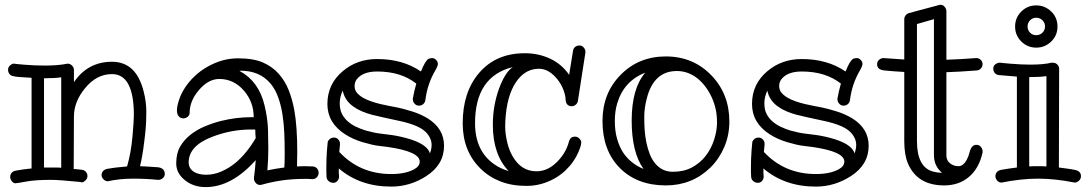

<svg xmlns="http://www.w3.org/2000/svg" viewBox="-20 -739 4475 790"><path d="M231.9 -420.9Q207 -417 165 -417H161.1V-49.8Q185.5 -49.8 203.4 -49.8Q221.2 -49.8 231.9 -48.8ZM166 -469.2Q218.8 -469.2 257.8 -477.1Q269 -477.1 276.6 -469Q284.2 -460.9 284.2 -451.2V-400.9Q341.3 -484.9 440.9 -484.9Q541 -484.9 571.3 -361.8Q582 -319.8 582 -280.3Q582 -240.7 579.6 -211.7Q577.1 -182.6 573.2 -153.8Q566.4 -96.7 556.2 -55.2Q574.7 -54.2 594.5 -53.2Q614.3 -52.2 629.9 -50.8Q658.2 -47.4 658.2 -22Q657.2 -12.2 649.4 -5.6Q641.6 1 631.8 1H629.9Q583 -3.9 527.6 -3.9Q472.2 -3.9 423.8 6.8Q413.6 6.8 405.8 -1.2Q397.9 -9.3 397.9 -18.6Q397.9 -27.8 404.1 -35.2Q410.2 -42.5 424.8 -44.9Q446.8 -49.3 502.9 -54.2Q519 -109.9 524.9 -175.5Q530.8 -241.2 530.8 -265.1Q530.8 -434.1 440.9 -434.1Q376.5 -434.1 329.1 -375Q284.2 -319.8 284.2 -259.8V-258.8L283.2 -43.9Q292 -43 300.3 -42.2Q308.6 -41.5 317.6 -40.3Q326.7 -39.1 333.3 -32Q339.8 -24.9 339.8 -14.6Q339.8 -4.4 331.8 3.4Q323.7 11.2 317.9 11.2Q312 11.2 311 9.8Q223.1 1 189.9 1Q125 1 87.4 8.1Q49.8 15.1 42.7 15.1Q35.6 15.1 28.8 6.8Q22 -1.5 22 -10.7Q22 -20 27.3 -27.3Q32.7 -34.7 46.4 -37.1Q73.7 -42.5 109.9 -45.9V-418.9Q44.4 -421.9 35.2 -425.8Q25.4 -426.8 19.3 -434.1Q13.2 -441.4 13.2 -452.1Q13.2 -462.9 21.5 -470Q29.8 -477.1 35.4 -477.1Q41 -477.1 41.7 -476.6Q42.5 -476.1 53.2 -475.1Q64 -474.1 81.1 -472.7Q121.6 -469.2 166 -469.2Z M1032.2 -170.9Q1030.3 -187.5 1030.3 -206.1H1012.2Q932.1 -206.1 855 -176.8Q756.3 -139.6 756.3 -70.8Q756.3 -45.4 779.3 -31.2Q798.3 -20 829.1 -20Q859.9 -20 890.9 -33.4Q921.9 -46.9 948.2 -68.4Q995.1 -107.4 1032.2 -170.9ZM1149.9 -49.8Q1151.4 -64.5 1151.4 -108.4Q1151.4 -152.3 1149.7 -192.1Q1147.9 -231.9 1142.1 -269Q1136.2 -306.2 1124.5 -338.9Q1112.8 -371.6 1092.8 -395.5Q1048.3 -448.2 969.2 -448.2Q967.8 -448.2 966.8 -447.5Q965.8 -446.8 964.4 -446.8H966.3Q1044.9 -404.3 1068.4 -305.7Q1081.5 -251.5 1082.8 -202.9Q1084 -154.3 1084 -126.5Q1084 -82.5 1080.1 -38.1Q1115.2 -45.4 1149.9 -49.8ZM1231.9 -55.2 1267.1 -54.2Q1277.8 -53.2 1284.4 -45.9Q1291 -38.6 1291 -28.1Q1291 -17.6 1283.9 -9.8Q1276.9 -2 1266.1 -2H1264.2Q1255.9 -2.9 1247.1 -2.9H1230Q1140.6 -2.9 1057.1 21L1050.3 22Q1039.1 22 1032 13.4Q1024.9 4.9 1024.9 -3.9V-7.8Q1024.9 -8.8 1027.3 -27.6Q1029.8 -46.4 1032.2 -80.1Q933.1 30.8 826.2 30.8Q776.9 30.8 742.2 3.4Q705.1 -25.4 705.1 -66.4Q705.1 -107.4 720.9 -135.3Q736.8 -163.1 762.7 -183.8Q788.6 -204.6 821.5 -218.5Q854.5 -232.4 888.7 -241.2Q952.1 -256.8 1012.2 -256.8H1023.9Q1023.9 -318.8 984.4 -365.2Q942.4 -414.1 882.3 -414.1Q837.4 -414.1 798.3 -368.2Q760.3 -323.7 760.3 -274.9Q760.3 -265.1 752.2 -258.5Q744.1 -252 733.9 -252Q723.6 -252 715.8 -260Q708 -268.1 708 -284.7Q708 -301.3 716.3 -326.9Q724.6 -352.5 740.5 -377.2Q756.3 -401.9 779.1 -423.8Q801.8 -445.8 831.1 -462.9Q893.6 -499 958.3 -499Q1022.9 -499 1061.8 -481.9Q1100.6 -464.8 1126.7 -435.5Q1152.8 -406.2 1168 -367.7Q1183.1 -329.1 1190.9 -286.1Q1203.1 -218.8 1203.1 -113.8L1202.1 -54.2Z M1749 -107.9Q1755.9 -126 1755.9 -142.6Q1755.9 -159.2 1747.8 -174.3Q1739.7 -189.5 1726.6 -200.4Q1713.4 -211.4 1696.3 -219Q1679.2 -226.6 1661.1 -231.9Q1643.1 -237.3 1625.5 -241Q1607.9 -244.6 1591.1 -248.5Q1574.2 -252.4 1553 -256.8Q1531.7 -261.2 1510.5 -266.8Q1489.3 -272.5 1469.5 -280.8Q1449.7 -289.1 1433.6 -300.8Q1398.4 -325.7 1390.1 -366.2Q1377.9 -339.8 1377.9 -314Q1377.9 -288.1 1387 -270.5Q1396 -252.9 1410.9 -239.7Q1425.8 -226.6 1444.8 -217.5Q1463.9 -208.5 1484.4 -202.1Q1520.5 -191.9 1547.6 -189Q1574.7 -186 1592.5 -183.3Q1610.4 -180.7 1629.9 -176.3Q1649.4 -171.9 1668.9 -165.8Q1688.5 -159.7 1705.1 -151.4Q1741.7 -132.8 1749 -107.9ZM1692.9 -395Q1629.9 -444.8 1531.7 -444.8Q1472.7 -444.8 1447.8 -412.6Q1439 -400.9 1439 -384.8Q1439 -368.7 1448.7 -357.2Q1458.5 -345.7 1473.6 -336.9Q1488.8 -328.1 1507.6 -321.8Q1526.4 -315.4 1544.7 -311Q1563 -306.6 1578.9 -303.7Q1594.7 -300.8 1616.5 -296.4Q1638.2 -292 1674.1 -281Q1710 -270 1739.7 -252Q1807.1 -210 1807.1 -139.2Q1807.1 -61 1732.9 -13.7Q1666.5 28.8 1589.8 28.8Q1461.4 28.8 1374 -45.9V-29.3Q1374 -21.5 1375 -14.2V-12.2Q1375 -2.4 1368.4 5.4Q1361.8 13.2 1351.3 13.2Q1340.8 13.2 1332.8 6.6Q1324.7 0 1323.7 -9.8Q1322.8 -19.5 1322.8 -29.3V-49.8Q1322.8 -88.9 1325.2 -118.9Q1327.6 -148.9 1328.4 -154.3Q1329.1 -159.7 1336.2 -166.3Q1343.3 -172.9 1354.2 -172.9Q1365.2 -172.9 1372.1 -165Q1378.9 -157.2 1378.9 -147.9V-145Q1377.4 -131.8 1376 -113.8Q1460.9 -22.9 1589.8 -22.9Q1647.5 -22.9 1683.1 -42Q1707 -54.7 1707 -74.2Q1707 -115.2 1575.7 -134.3Q1562.5 -136.2 1538.3 -138.9Q1514.2 -141.6 1473.4 -153.6Q1432.6 -165.5 1399.9 -186.5Q1327.1 -233.4 1327.1 -311Q1327.1 -393.6 1391.1 -446.8Q1449.7 -496.1 1531.7 -496.1Q1637.7 -496.1 1711.9 -444.8Q1730.5 -490.7 1743.7 -497.1Q1750 -500 1758.5 -500Q1767.1 -500 1774.4 -492.4Q1781.7 -484.9 1781.7 -476.1Q1781.7 -467.3 1770.5 -448.2Q1738.3 -393.1 1730 -326.2Q1728.5 -316.9 1721.2 -310.5Q1713.9 -304.2 1703.6 -304.2Q1693.4 -304.2 1686 -312.3Q1678.7 -320.3 1678.7 -330.1V-334Q1684.1 -364.3 1692.9 -395Z M2072.8 -35.2Q2007.8 -103 2007.8 -226.1Q2007.8 -303.2 2033.2 -374Q2058.1 -441.9 2089.8 -462.9Q1934.6 -424.8 1934.6 -231.9Q1934.6 -118.2 2013.7 -63Q2039.6 -44.9 2072.8 -35.2ZM2357.9 -324.2Q2356.4 -314.5 2348.9 -308.1Q2341.3 -301.8 2331.5 -301.8Q2321.8 -301.8 2314.7 -308.6Q2307.6 -315.4 2307.1 -331.3Q2306.6 -347.2 2297.9 -370.1Q2289.1 -393.1 2273.9 -412.1Q2238.8 -456.1 2197.8 -456.1Q2147.5 -456.1 2112.8 -414.1Q2071.3 -363.8 2061.5 -270Q2058.6 -245.1 2058.6 -218Q2058.6 -190.9 2066.2 -156.7Q2073.7 -122.6 2089.4 -95.7Q2124.5 -34.2 2187.5 -34.2Q2234.4 -34.2 2273.4 -74.2Q2309.1 -110.8 2320.8 -155.8Q2326.2 -176.8 2345.7 -176.8Q2356.4 -176.8 2364 -168.7Q2371.6 -160.6 2371.6 -154.3Q2371.6 -147.9 2369.4 -138.9Q2367.2 -129.9 2358.9 -110.8Q2350.6 -91.8 2337.2 -72.8Q2323.7 -53.7 2304.7 -35.9Q2285.6 -18.1 2261.2 -4.4Q2207 25.9 2146.2 25.9Q2085.4 25.9 2038.1 7.1Q1990.7 -11.7 1956.5 -45.9Q1883.8 -117.7 1883.8 -231.9Q1883.8 -358.9 1950.2 -437.5Q2019.5 -520 2139.6 -520Q2195.3 -520 2243.2 -497.8Q2291 -475.6 2321.8 -431.2L2337.9 -530.8Q2339.4 -540 2346.4 -545.9Q2353.5 -551.8 2364.3 -551.8Q2375 -551.8 2381.8 -543.5Q2388.7 -535.2 2388.7 -526.9V-522.9Z M2634.8 -439.9Q2547.4 -406.2 2519.5 -313.5Q2509.8 -281.2 2509.8 -240.7Q2509.8 -200.2 2519 -168Q2528.3 -135.7 2543.9 -111.3Q2574.2 -65.9 2627.9 -43.9Q2579.1 -111.8 2579.1 -243.2Q2579.1 -374.5 2634.8 -439.9ZM2851.6 -415Q2812 -446.8 2765.1 -446.8Q2670.4 -446.8 2641.6 -335.4Q2630.9 -294.4 2630.9 -259.5Q2630.9 -224.6 2632.8 -200.4Q2634.8 -176.3 2639.6 -152.6Q2644.5 -128.9 2652.8 -106.9Q2661.1 -85 2674.3 -68.4Q2703.1 -32.2 2748.3 -32.2Q2793.5 -32.2 2826.9 -50Q2860.4 -67.9 2883.3 -97.2Q2906.2 -126.5 2918.2 -164.1Q2930.2 -201.7 2930.2 -233.4Q2930.2 -265.1 2924.8 -289.6Q2919.4 -314 2909.2 -336.9Q2898.9 -359.9 2884.3 -379.9Q2869.6 -399.9 2851.6 -415ZM2981 -238.8Q2981 -182.6 2960 -133.8Q2939 -85 2903.3 -49.8Q2827.6 23.9 2719.7 23.9Q2601.1 23.9 2529.8 -48.3Q2459 -120.1 2459 -241.2Q2459 -356 2534.2 -431.6Q2608.4 -506.8 2719.7 -506.8Q2833 -506.8 2908.2 -427.7Q2981 -351.6 2981 -238.8Z M3496.1 -107.9Q3502.9 -126 3502.9 -142.6Q3502.9 -159.2 3494.9 -174.3Q3486.8 -189.5 3473.6 -200.4Q3460.4 -211.4 3443.4 -219Q3426.3 -226.6 3408.2 -231.9Q3390.1 -237.3 3372.6 -241Q3355 -244.6 3338.1 -248.5Q3321.3 -252.4 3300 -256.8Q3278.8 -261.2 3257.6 -266.8Q3236.3 -272.5 3216.6 -280.8Q3196.8 -289.1 3180.7 -300.8Q3145.5 -325.7 3137.2 -366.2Q3125 -339.8 3125 -314Q3125 -288.1 3134 -270.5Q3143.1 -252.9 3158 -239.7Q3172.9 -226.6 3191.9 -217.5Q3210.9 -208.5 3231.4 -202.1Q3267.6 -191.9 3294.7 -189Q3321.8 -186 3339.6 -183.3Q3357.4 -180.7 3377 -176.3Q3396.5 -171.9 3416 -165.8Q3435.5 -159.7 3452.1 -151.4Q3488.8 -132.8 3496.1 -107.9ZM3439.9 -395Q3377 -444.8 3278.8 -444.8Q3219.7 -444.8 3194.8 -412.6Q3186 -400.9 3186 -384.8Q3186 -368.7 3195.8 -357.2Q3205.6 -345.7 3220.7 -336.9Q3235.8 -328.1 3254.6 -321.8Q3273.4 -315.4 3291.7 -311Q3310.1 -306.6 3325.9 -303.7Q3341.8 -300.8 3363.5 -296.4Q3385.3 -292 3421.1 -281Q3457 -270 3486.8 -252Q3554.2 -210 3554.2 -139.2Q3554.2 -61 3480 -13.7Q3413.6 28.8 3336.9 28.8Q3208.5 28.8 3121.1 -45.9V-29.3Q3121.1 -21.5 3122.1 -14.2V-12.2Q3122.1 -2.4 3115.5 5.4Q3108.9 13.2 3098.4 13.2Q3087.9 13.2 3079.8 6.6Q3071.8 0 3070.8 -9.8Q3069.8 -19.5 3069.8 -29.3V-49.8Q3069.8 -88.9 3072.3 -118.9Q3074.7 -148.9 3075.4 -154.3Q3076.2 -159.7 3083.3 -166.3Q3090.3 -172.9 3101.3 -172.9Q3112.3 -172.9 3119.1 -165Q3126 -157.2 3126 -147.9V-145Q3124.5 -131.8 3123 -113.8Q3208 -22.9 3336.9 -22.9Q3394.5 -22.9 3430.2 -42Q3454.1 -54.7 3454.1 -74.2Q3454.1 -115.2 3322.8 -134.3Q3309.6 -136.2 3285.4 -138.9Q3261.2 -141.6 3220.5 -153.6Q3179.7 -165.5 3147 -186.5Q3074.2 -233.4 3074.2 -311Q3074.2 -393.6 3138.2 -446.8Q3196.8 -496.1 3278.8 -496.1Q3384.8 -496.1 3459 -444.8Q3477.5 -490.7 3490.7 -497.1Q3497.1 -500 3505.6 -500Q3514.2 -500 3521.5 -492.4Q3528.8 -484.9 3528.8 -476.1Q3528.8 -467.3 3517.6 -448.2Q3485.4 -393.1 3477.1 -326.2Q3475.6 -316.9 3468.3 -310.5Q3460.9 -304.2 3450.7 -304.2Q3440.4 -304.2 3433.1 -312.3Q3425.8 -320.3 3425.8 -330.1V-334Q3431.2 -364.3 3439.9 -395Z M3856 -27.8Q3822.8 -56.6 3822.8 -100.1V-660.2L3752.9 -640.1V-158.2Q3752.9 -51.8 3818.4 -33.2Q3836.9 -28.3 3856 -27.8ZM3874 -493.2Q3934.6 -495.1 3995.6 -500H3997.6Q4008.3 -500 4015.6 -492.4Q4022.9 -484.9 4022.9 -475.1Q4022.9 -465.3 4016.4 -457.8Q4009.8 -450.2 4000 -449.2Q3925.3 -443.4 3874 -441.9V-100.1Q3874 -70.8 3903.8 -58.6Q3912.1 -55.2 3923.1 -55.2Q3934.1 -55.2 3942.6 -62.3Q3951.2 -69.3 3957 -80.1Q3964.8 -94.2 3969.7 -113.3Q3977.1 -143.1 3997.6 -143.1Q4008.8 -143.1 4015.9 -134.5Q4022.9 -126 4022.9 -117.2V-111.8Q4008.8 -46.9 3967.3 -11.5Q3925.8 23.9 3864.7 23.9Q3754.4 23.9 3715.8 -66.4Q3700.7 -101.6 3700.7 -158.2V-442.9Q3678.7 -444.3 3656.5 -445.8Q3634.3 -447.3 3618.2 -449.2Q3588.9 -452.1 3588.9 -475.1Q3588.9 -486.3 3597.4 -493.2Q3606 -500 3614.7 -500H3616.7L3700.7 -494.1V-660.2Q3700.7 -668.5 3706.1 -675.5Q3711.4 -682.6 3719.7 -685.1L3841.8 -717.8Q3843.8 -719.2 3851.8 -719.2Q3859.9 -719.2 3866.9 -710.9Q3874 -702.6 3874 -692.9Z M4285.6 -425.8Q4260.7 -421.9 4218.8 -421.9H4214.8V-54.2Q4224.1 -55.2 4232.9 -55.2Q4250.5 -55.2 4263.7 -55.2Q4276.9 -55.2 4285.6 -54.2ZM4279.8 -629.9Q4279.8 -645 4269.3 -655.5Q4258.8 -666 4243.7 -666Q4228.5 -666 4218.3 -655.5Q4208 -645 4208 -629.9Q4208 -614.7 4218.3 -604.5Q4228.5 -594.2 4243.7 -594.2Q4258.8 -594.2 4269.3 -604.5Q4279.8 -614.7 4279.8 -629.9ZM4401.9 12.2Q4321.3 -3.9 4251.5 -3.9Q4181.6 -3.9 4101.1 12.2Q4089.8 12.2 4082.8 3.9Q4075.7 -4.4 4075.7 -13.7Q4075.7 -22.9 4081.3 -30.3Q4086.9 -37.6 4099.9 -40.3Q4112.8 -43 4130.1 -45.2Q4147.5 -47.4 4164.1 -49.8V-423.8L4088.9 -430.2Q4079.1 -431.6 4073 -439Q4066.9 -446.3 4066.9 -457.3Q4066.9 -468.3 4075.7 -474.6Q4084.5 -481 4092.8 -481H4095.7Q4096.2 -481 4106.9 -479.7Q4117.7 -478.5 4134.8 -477.1Q4181.2 -473.1 4219.7 -473.1Q4273.4 -473.1 4306.6 -481H4312Q4323.2 -481 4330.6 -473.4Q4337.9 -465.8 4337.9 -456.1L4336.9 -49.8Q4354 -47.4 4371.3 -45.2Q4388.7 -43 4402.3 -40Q4427.7 -35.2 4427.7 -14.2Q4427.7 -2.9 4419.4 4.6Q4411.1 12.2 4401.9 12.2ZM4331.1 -629.9Q4331.1 -593.3 4305.7 -568.4Q4279.3 -543 4243.7 -543Q4207.5 -543 4182.1 -568.4Q4156.7 -593.8 4156.7 -629.9Q4156.7 -666 4182.1 -691.4Q4207.5 -716.8 4243.7 -716.8Q4279.3 -716.8 4305.7 -691.4Q4331.1 -666.5 4331.1 -629.9Z"/></svg>

Font: Ribeye Marrow
Style: Regular
Weight: 400
Designer: Astigmatic (AOETI)
Foundry: Astigmatic (AOETI)
Version: Version 1.000